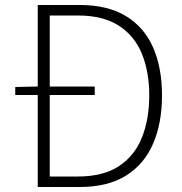

<svg xmlns="http://www.w3.org/2000/svg" viewBox="-20 -748 729 768"><path d="M41 -368V-400L133 -402H359V-368ZM131 0V-728H299Q411 -728 484 -683.5Q557 -639 592.5 -558Q628 -477 628 -366Q628 -256 592.5 -173.5Q557 -91 484 -45.5Q411 0 299 0ZM179 -42H292Q392 -42 455 -83Q518 -124 547.5 -197.5Q577 -271 577 -366Q577 -461 547.5 -533Q518 -605 455 -645.5Q392 -686 292 -686H179Z"/></svg>

Font: Noto Sans TC ExtraLight
Style: Regular
Weight: 250
Designer: Ryoko NISHIZUKA  (kana, bopomofo & ideographs); Paul D. Hunt (Latin, Greek & Cyrillic); Sandoll Communications , Soo-you
Foundry: Adobe
Version: Version 2.004-H2;hotconv 1.0.118;makeotfexe 2.5.65603